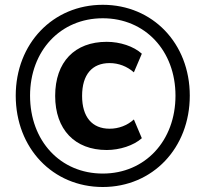

<svg xmlns="http://www.w3.org/2000/svg" viewBox="-20 -749 834 780"><path d="M397.5 10.7C600.1 10.7 751 -147.5 751 -360.4C751 -572.8 600.1 -729.5 397.5 -729.5C194.8 -729.5 43.9 -571.8 43.9 -360.4C43.9 -147.5 194.3 10.7 397.5 10.7ZM413.6 -139.6C466.3 -139.6 522.9 -157.7 556.2 -187.5L523.9 -263.7C497.1 -239.3 461.9 -226.1 425.3 -226.1C354 -226.1 313.5 -273.9 313.5 -359.4C313.5 -446.3 354.5 -492.7 425.3 -492.7C461.9 -492.7 496.1 -479.5 523.9 -455.1L556.2 -530.8C522.9 -561 467.8 -579.1 413.6 -579.1C283.7 -579.1 204.1 -497.6 204.1 -359.4C204.1 -223.1 283.7 -139.6 413.6 -139.6ZM397.5 -43.9C225.1 -43.9 102.1 -176.8 102.1 -360.4C102.1 -542 225.1 -674.8 397.5 -674.8C569.3 -674.8 692.9 -543 692.9 -360.4C692.9 -176.8 569.3 -43.9 397.5 -43.9Z"/></svg>

Font: Winston SemiBold
Style: Regular
Weight: 600
Designer: Vernon Adams, Kim Jin-seong, David Berlow, Cristiano Sobral
Foundry: The Winston Project Authors
Version: Version 3.004